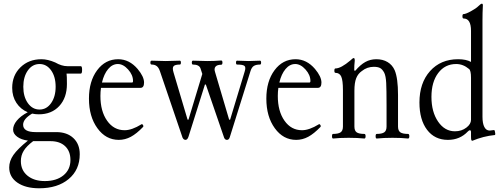

<svg xmlns="http://www.w3.org/2000/svg" viewBox="-20 -745 2707 1038"><path d="M189.9 -127Q169.9 -127 153.8 -130.9Q105 -102.1 105 -70.8Q105 -30.8 172.9 -30.8H284.2Q342.3 -30.8 376.7 1.5Q411.1 33.7 411.1 88.9Q411.1 172.9 351.3 222.9Q291.5 272.9 191.9 272.9Q118.2 272.9 74 242.4Q29.8 211.9 29.8 160.2Q29.8 125.5 52.5 92.8Q75.2 60.1 130.9 15.1Q94.2 10.3 72.5 -6.1Q50.8 -22.5 50.8 -43.9Q50.8 -68.4 71 -93Q91.3 -117.7 129.9 -138.2Q91.3 -154.3 68.6 -189Q45.9 -223.6 45.9 -270Q45.9 -337.4 90.6 -381.1Q135.3 -424.8 204.1 -424.8Q238.3 -424.8 278.8 -407.2Q313.5 -387.2 344.2 -387.2H417Q423.8 -387.2 423.8 -367.2Q423.8 -347.2 417 -347.2H339.8Q341.8 -335.9 341.8 -291Q341.8 -216.3 300.3 -171.6Q258.8 -127 189.9 -127ZM193.8 -152.8Q231.9 -152.8 256.3 -187.5Q280.8 -222.2 280.8 -275.9Q280.8 -330.6 256.3 -364.7Q231.9 -398.9 193.8 -398.9Q155.3 -398.9 130.6 -364.3Q106 -329.6 106 -275.9Q106 -222.2 130.6 -187.5Q155.3 -152.8 193.8 -152.8ZM222.2 233.9Q285.2 233.9 323 202.9Q360.8 171.9 360.8 120.1Q360.8 72.3 332 45.2Q303.2 18.1 252.9 18.1H159.2Q123.5 44.9 108.2 70.1Q92.8 95.2 92.8 126Q92.8 175.3 128.4 204.6Q164.1 233.9 222.2 233.9Z M622.1 11.2Q552.2 11.2 506.6 -51.8Q460.9 -114.7 460.9 -211.9Q460.9 -305.7 505.1 -365.2Q549.3 -424.8 619.1 -424.8Q679.2 -424.8 724.1 -372.1Q758.8 -330.6 758.8 -298.8Q758.8 -270 739.3 -270H525.9Q522.9 -249 522.9 -226.1Q522.9 -143.6 559.1 -92.3Q595.2 -41 653.8 -41Q692.9 -41 745.1 -73.2Q747.1 -75.2 750.2 -72.5Q753.4 -69.8 754.6 -65.9Q755.9 -62 753.9 -59.1Q718.3 -22 687.3 -5.4Q656.2 11.2 622.1 11.2ZM617.2 -398.9Q587.4 -398.9 564.7 -371.8Q542 -344.7 531.2 -298.8H693.8Q699.2 -298.8 699.2 -307.1Q699.2 -339.8 672.6 -369.4Q646 -398.9 617.2 -398.9Z M966.8 -1 844.7 -359.9Q837.9 -379.9 827.1 -387.9Q816.4 -396 799.8 -396Q793 -396 793 -406.5Q793 -417 799.8 -417Q849.6 -415 876 -415Q906.2 -415 952.1 -417Q958 -417 958 -406.5Q958 -396 952.1 -396Q926.3 -396 918.5 -387.2Q910.6 -378.4 918 -354L994.1 -98.1H999L1073.7 -345.2L1064 -375Q1056.6 -396 1022.9 -396Q1017.1 -396 1017.1 -406.5Q1017.1 -417 1022.9 -417Q1074.7 -415 1100.1 -415Q1139.6 -415 1175.8 -418Q1182.6 -418 1182.6 -406.5Q1182.6 -395 1175.8 -395Q1153.3 -395 1144.8 -384.3Q1136.2 -373.5 1143.1 -354L1218.8 -98.1H1224.1L1302.7 -357.9Q1310.1 -380.9 1302 -388.4Q1293.9 -396 1261.7 -396Q1255.9 -396 1255.9 -406.5Q1255.9 -417 1261.7 -417Q1307.6 -415 1323.7 -415Q1341.8 -415 1385.7 -417Q1391.6 -417 1391.6 -406.5Q1391.6 -396 1385.7 -396Q1363.8 -396 1352.1 -388.4Q1340.3 -380.9 1334 -359.9L1223.1 -5.9Q1218.8 11.2 1207 11.2Q1196.8 11.2 1191.9 0L1092.8 -288.1H1087.9L999 -5.9Q993.2 11.2 982.9 11.2Q972.7 11.2 966.8 -1Z M1581.1 11.2Q1511.2 11.2 1465.6 -51.8Q1419.9 -114.7 1419.9 -211.9Q1419.9 -305.7 1464.1 -365.2Q1508.3 -424.8 1578.1 -424.8Q1638.2 -424.8 1683.1 -372.1Q1717.8 -330.6 1717.8 -298.8Q1717.8 -270 1698.2 -270H1484.9Q1481.9 -249 1481.9 -226.1Q1481.9 -143.6 1518.1 -92.3Q1554.2 -41 1612.8 -41Q1651.9 -41 1704.1 -73.2Q1706.1 -75.2 1709.2 -72.5Q1712.4 -69.8 1713.6 -65.9Q1714.8 -62 1712.9 -59.1Q1677.2 -22 1646.2 -5.4Q1615.2 11.2 1581.1 11.2ZM1576.2 -398.9Q1546.4 -398.9 1523.7 -371.8Q1501 -344.7 1490.2 -298.8H1652.8Q1658.2 -298.8 1658.2 -307.1Q1658.2 -339.8 1631.6 -369.4Q1605 -398.9 1576.2 -398.9Z M1780.8 3.9Q1774.9 3.9 1774.9 -8.5Q1774.9 -21 1780.8 -21Q1808.6 -21 1821.3 -29.5Q1834 -38.1 1834 -61V-257.8Q1834 -310.1 1825 -330.6Q1815.9 -351.1 1793.9 -351.1Q1787.6 -351.1 1787.6 -363Q1787.6 -375 1793.9 -375Q1823.2 -375 1875 -418.9Q1887.2 -431.2 1892.6 -431.2Q1897.9 -431.2 1897.9 -417Q1895 -392.6 1895 -363.8L1900.9 -362.8Q1928.2 -395 1955.1 -409.9Q1981.9 -424.8 2014.6 -424.8Q2049.8 -424.8 2075.4 -409.4Q2101.1 -394 2113.8 -365.2Q2131.8 -322.3 2131.8 -231.9V-61Q2131.8 -38.1 2144.5 -29.5Q2157.2 -21 2186 -21Q2192.9 -21 2192.9 -8.5Q2192.9 3.9 2186 3.9Q2148.9 0 2101.6 0Q2055.2 0 2016.6 3.9Q2010.7 3.9 2010.7 -8.5Q2010.7 -21 2016.6 -21Q2044.4 -21 2057.1 -29.5Q2069.8 -38.1 2069.8 -61V-174.8Q2069.8 -260.7 2067.9 -297.1Q2065.9 -333.5 2057.6 -351.1Q2047.4 -370.6 2034.9 -377.2Q2022.5 -383.8 2001 -383.8Q1964.4 -383.8 1936 -360.8Q1915.5 -346.7 1905.8 -322.3Q1896 -297.9 1896 -253.9V-61Q1896 -38.1 1908.4 -29.5Q1920.9 -21 1949.7 -21Q1956.5 -21 1956.5 -8.5Q1956.5 3.9 1949.7 3.9Q1912.6 0 1864.7 0Q1817.9 0 1780.8 3.9Z M2533.7 16.1Q2529.3 16.1 2527.8 11.2Q2526.4 6.3 2526.4 -8.8V-29.8Q2526.4 -41 2520.5 -41Q2516.1 -41 2509.3 -34.2Q2466.8 11.2 2401.4 11.2Q2330.1 11.2 2288.8 -43.2Q2247.6 -97.7 2247.6 -190.9Q2247.6 -296.4 2304.9 -360.6Q2362.3 -424.8 2456.5 -424.8Q2500.5 -424.8 2526.4 -410.2V-578.1Q2526.4 -645 2486.3 -645Q2480 -645 2480 -657Q2480 -668.9 2486.3 -668.9Q2497.6 -668.9 2525.6 -684.1Q2553.7 -699.2 2567.4 -712.9Q2579.6 -725.1 2585.4 -725.1Q2591.8 -725.1 2590.3 -710.9Q2588.4 -675.8 2588.4 -636.2V-113.8Q2588.4 -78.1 2598.4 -58.6Q2608.4 -39.1 2627.4 -39.1Q2633.8 -39.1 2651.4 -42Q2653.3 -42.5 2655.3 -35.6Q2657.2 -28.8 2657.5 -22.7Q2657.7 -16.6 2655.8 -15.1Q2592.8 -8.8 2533.7 16.1ZM2439.5 -35.2Q2475.6 -35.2 2501.5 -55.2Q2526.4 -74.2 2526.4 -97.2V-324.2Q2526.4 -364.3 2515.6 -372.1Q2483.9 -398.9 2446.3 -398.9Q2385.7 -398.9 2349.1 -350.3Q2312.5 -301.8 2312.5 -221.2Q2312.5 -140.1 2348.4 -87.6Q2384.3 -35.2 2439.5 -35.2Z"/></svg>

Font: Junicode SmCond Light
Style: Regular
Weight: 300
Width: 4
Designer: Peter S. Baker
Version: Version 2.206